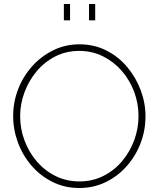

<svg xmlns="http://www.w3.org/2000/svg" viewBox="-20 -937 795 962"><path d="M378 5Q304 5 243 -25.5Q182 -56 138 -107Q94 -158 70 -222.5Q46 -287 46 -355Q46 -426 71 -490.5Q96 -555 141.5 -605.5Q187 -656 247.5 -685.5Q308 -715 378 -715Q452 -715 513 -684Q574 -653 617.5 -601Q661 -549 685 -485Q709 -421 709 -355Q709 -283 684 -218.5Q659 -154 614 -103.5Q569 -53 508.5 -24Q448 5 378 5ZM81 -355Q81 -291 103 -232.5Q125 -174 164.5 -128Q204 -82 258.5 -55Q313 -28 378 -28Q444 -28 499 -56Q554 -84 593 -131Q632 -178 653 -236Q674 -294 674 -355Q674 -419 652 -477.5Q630 -536 590 -582Q550 -628 495.5 -655Q441 -682 378 -682Q311 -682 256.5 -654Q202 -626 163 -579Q124 -532 102.5 -474Q81 -416 81 -355ZM300 -835V-917H331V-835ZM426 -835V-917H457V-835Z"/></svg>

Font: Raleway Thin ExtraLight
Style: Regular
Weight: 250
Version: Version 4.026